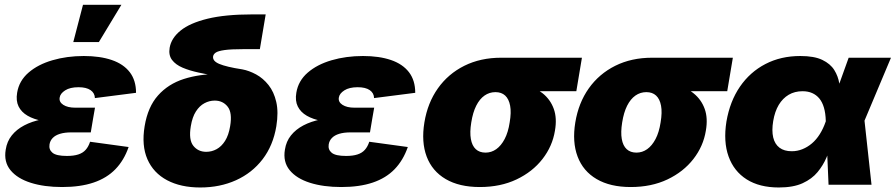

<svg xmlns="http://www.w3.org/2000/svg" viewBox="-20 -789 3825 820"><path d="M245.1 9.8Q168.9 9.8 111.6 -8.3Q54.2 -26.4 24.9 -62Q-4.4 -97.7 4.4 -149.9Q9.8 -185.1 30.3 -210.7Q50.8 -236.3 83.3 -253.4Q115.7 -270.5 158.4 -279.1Q201.2 -287.6 251.5 -287.6H378.4L367.7 -223.6H284.2Q256.3 -223.6 236.3 -217.5Q216.3 -211.4 205.1 -199.7Q193.8 -188 191.4 -171.9Q188 -149.9 204.3 -136.5Q220.7 -123 265.6 -123Q294.9 -123 314.5 -129.4Q334 -135.7 345.9 -149.2Q357.9 -162.6 364.7 -183.6L529.3 -161.1Q509.8 -104.5 472.9 -66.4Q436 -28.3 379.6 -9.3Q323.2 9.8 245.1 9.8ZM248.5 -265.1Q201.7 -265.1 163.1 -272.2Q124.5 -279.3 97.9 -294.7Q71.3 -310.1 59.3 -334.5Q47.4 -358.9 53.2 -393.1Q61.5 -443.8 101.8 -478.8Q142.1 -513.7 203.9 -531.7Q265.6 -549.8 337.9 -549.8Q407.2 -549.8 457.3 -532.7Q507.3 -515.6 534.2 -480.7Q561 -445.8 561 -392.6L385.3 -370.1Q384.8 -391.6 366.7 -404.1Q348.6 -416.5 315.4 -416.5Q279.3 -416.5 258.3 -403.1Q237.3 -389.6 234.9 -372.6Q231.4 -353.5 250.2 -341.3Q269 -329.1 301.8 -329.1H385.7L374.5 -265.1ZM293 -609.4 334.5 -768.6H498.5L402.3 -609.4Z M835.4 11.7Q752 11.7 693.6 -19.3Q635.3 -50.3 609.6 -108.9Q584 -167.5 597.7 -250Q611.3 -332.5 654.8 -381.3Q698.2 -430.2 765.1 -451.7Q832 -473.1 915.5 -473.1L913.6 -462.4Q869.6 -470.2 829.6 -478.8Q789.6 -487.3 759.8 -500Q730 -512.7 714.6 -533.2Q699.2 -553.7 704.6 -585.4Q711.9 -626.5 751.2 -658.4Q790.5 -690.4 866.2 -709Q941.9 -727.5 1057.1 -727.5H1114.7L1089.8 -579.1H1019Q966.3 -579.1 939 -575.2Q911.6 -571.3 901.6 -564.5Q891.6 -557.6 890.1 -548.3Q888.7 -538.6 895 -530.5Q901.4 -522.5 916.3 -516.1Q931.2 -509.8 955.8 -503.9Q980.5 -498 1015.1 -492.7Q1043.9 -487.3 1073.7 -471.2Q1103.5 -455.1 1126.7 -426Q1149.9 -397 1159.9 -353.5Q1169.9 -310.1 1160.2 -250Q1146.5 -167.5 1101.6 -108.9Q1056.6 -50.3 988 -19.3Q919.4 11.7 835.4 11.7ZM860.8 -140.6Q884.3 -140.6 905 -151.9Q925.8 -163.1 941.2 -187.3Q956.5 -211.4 962.9 -250Q972.7 -308.1 952.1 -333.7Q931.6 -359.4 897 -359.4Q874 -359.4 853 -348.1Q832 -336.9 816.7 -313Q801.3 -289.1 794.9 -250Q785.2 -191.9 805.7 -166.3Q826.2 -140.6 860.8 -140.6Z M1437.5 9.8Q1361.3 9.8 1304 -8.3Q1246.6 -26.4 1217.3 -62Q1188 -97.7 1196.8 -149.9Q1202.1 -185.1 1222.7 -210.7Q1243.2 -236.3 1275.6 -253.4Q1308.1 -270.5 1350.8 -279.1Q1393.6 -287.6 1443.8 -287.6H1570.8L1560.1 -223.6H1476.6Q1448.7 -223.6 1428.7 -217.5Q1408.7 -211.4 1397.5 -199.7Q1386.2 -188 1383.8 -171.9Q1380.4 -149.9 1396.7 -136.5Q1413.1 -123 1458 -123Q1487.3 -123 1506.8 -129.4Q1526.4 -135.7 1538.3 -149.2Q1550.3 -162.6 1557.1 -183.6L1721.7 -161.1Q1702.1 -104.5 1665.3 -66.4Q1628.4 -28.3 1572 -9.3Q1515.6 9.8 1437.5 9.8ZM1440.9 -265.1Q1394 -265.1 1355.5 -272.2Q1316.9 -279.3 1290.3 -294.7Q1263.7 -310.1 1251.7 -334.5Q1239.7 -358.9 1245.6 -393.1Q1253.9 -443.8 1294.2 -478.8Q1334.5 -513.7 1396.2 -531.7Q1458 -549.8 1530.3 -549.8Q1599.6 -549.8 1649.7 -532.7Q1699.7 -515.6 1726.6 -480.7Q1753.4 -445.8 1753.4 -392.6L1577.6 -370.1Q1577.1 -391.6 1559.1 -404.1Q1541 -416.5 1507.8 -416.5Q1471.7 -416.5 1450.7 -403.1Q1429.7 -389.6 1427.2 -372.6Q1423.8 -353.5 1442.6 -341.3Q1461.4 -329.1 1494.1 -329.1H1578.1L1566.9 -265.1Z M2029.3 9.8Q1941.4 9.8 1883.5 -24.2Q1825.7 -58.1 1802.2 -120.4Q1778.8 -182.6 1792.5 -266.1Q1806.2 -349.6 1850.1 -411.6Q1894 -473.6 1963.1 -508.1Q2032.2 -542.5 2120.6 -542.5H2465.3L2441.4 -399.4H2203.6L2095.7 -395.5Q2070.3 -395.5 2049.3 -380.9Q2028.3 -366.2 2013.9 -337.6Q1999.5 -309.1 1992.7 -266.1Q1985.8 -224.1 1991 -195.3Q1996.1 -166.5 2012 -151.9Q2027.8 -137.2 2053.7 -137.2Q2078.6 -137.2 2099.4 -151.9Q2120.1 -166.5 2135.3 -195.3Q2150.4 -224.1 2156.7 -266.1Q2164.1 -309.1 2158.7 -337.6Q2153.3 -366.2 2137.5 -380.9Q2121.6 -395.5 2096.2 -395.5L2104.5 -443.8Q2166 -443.8 2215.6 -430.4Q2265.1 -417 2298.1 -390.1Q2331.1 -363.3 2345.2 -323.7Q2359.4 -284.2 2350.1 -231Q2339.4 -164.6 2296.9 -109.9Q2254.4 -55.2 2186 -22.7Q2117.7 9.8 2029.3 9.8Z M2673.8 9.8Q2585.9 9.8 2528.1 -24.2Q2470.2 -58.1 2446.8 -120.4Q2423.3 -182.6 2437 -266.1Q2450.7 -349.6 2494.6 -411.6Q2538.6 -473.6 2607.7 -508.1Q2676.8 -542.5 2765.1 -542.5H3109.9L3085.9 -399.4H2848.1L2740.2 -395.5Q2714.8 -395.5 2693.8 -380.9Q2672.9 -366.2 2658.4 -337.6Q2644 -309.1 2637.2 -266.1Q2630.4 -224.1 2635.5 -195.3Q2640.6 -166.5 2656.5 -151.9Q2672.4 -137.2 2698.2 -137.2Q2723.1 -137.2 2743.9 -151.9Q2764.6 -166.5 2779.8 -195.3Q2794.9 -224.1 2801.3 -266.1Q2808.6 -309.1 2803.2 -337.6Q2797.9 -366.2 2782 -380.9Q2766.1 -395.5 2740.7 -395.5L2749 -443.8Q2810.5 -443.8 2860.1 -430.4Q2909.7 -417 2942.6 -390.1Q2975.6 -363.3 2989.7 -323.7Q3003.9 -284.2 2994.6 -231Q2983.9 -164.6 2941.4 -109.9Q2898.9 -55.2 2830.6 -22.7Q2762.2 9.8 2673.8 9.8Z M3306.2 11.7Q3223.6 11.7 3168.9 -22.9Q3114.3 -57.6 3091.6 -120.8Q3068.8 -184.1 3082.5 -270Q3097.2 -356 3140.1 -418.7Q3183.1 -481.4 3249 -515.6Q3314.9 -549.8 3397.9 -549.8Q3457.5 -549.8 3491.9 -533.2Q3526.4 -516.6 3543 -490Q3559.6 -463.4 3564.5 -432.4Q3569.3 -401.4 3569.8 -372.6H3627L3671.9 -275.9L3702.1 0H3518.6L3506.8 -272.5Q3505.9 -305.7 3498.8 -329.6Q3491.7 -353.5 3479 -368.7Q3466.3 -383.8 3448.5 -391.6Q3430.7 -399.4 3407.7 -399.4Q3374 -399.4 3348.4 -384.3Q3322.8 -369.1 3305.9 -341.1Q3289.1 -313 3282.2 -272Q3275.4 -231 3282.2 -202.1Q3289.1 -173.3 3309.1 -158.2Q3329.1 -143.1 3361.3 -143.1Q3385.3 -143.1 3407 -151.9Q3428.7 -160.6 3447.5 -176.5Q3466.3 -192.4 3481.2 -216.1Q3496.1 -239.7 3506.3 -269.5L3604.5 -542.5H3785.2L3670.4 -269.5L3594.2 -177.7H3533.7Q3523.4 -148.4 3509.5 -115.7Q3495.6 -83 3471.7 -54Q3447.8 -24.9 3408 -6.6Q3368.2 11.7 3306.2 11.7Z"/></svg>

Font: Inter 16pt Black
Style: Italic
Weight: 900
Italic angle: -9.3988°
Version: Version 4.001;git-66647c0bb